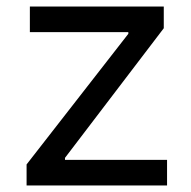

<svg xmlns="http://www.w3.org/2000/svg" viewBox="-20 -565 581 585"><path d="M371 -462V-467H71V-545H479V-479L178 -84V-78H489V0H61V-64Z"/></svg>

Font: Sinter
Style: Regular
Weight: 400
Foundry: Adobe & rsms
Version: Version 1.000